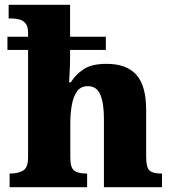

<svg xmlns="http://www.w3.org/2000/svg" viewBox="-20 -780 720 800"><path d="M20 0V-57H25Q55 -57 76 -69Q97 -81 97 -125V-572H11V-627H97V-644Q97 -670 86.5 -682.5Q76 -695 60.5 -699Q45 -703 30 -703H16V-760H272V-627H421V-572H272V-539Q272 -513 270.5 -486Q269 -459 268 -437H275Q294 -468 327.5 -491Q361 -514 424 -514Q507 -514 548 -468.5Q589 -423 589 -322V-128Q589 -82 603 -69.5Q617 -57 651 -57H655V0H413V-286Q413 -350 398 -385.5Q383 -421 346 -421Q316 -421 300.5 -398.5Q285 -376 279 -341Q273 -306 273 -268V-122Q273 -81 289.5 -69Q306 -57 339 -57H343V0Z"/></svg>

Font: Noto Serif Telugu ExtraBold
Style: Regular
Weight: 800
Designer: Jelle Bosma - Monotype Design Team
Foundry: Monotype Imaging Inc.
Version: Version 2.005; ttfautohint (v1.8.4.7-5d5b)